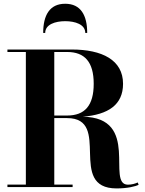

<svg xmlns="http://www.w3.org/2000/svg" viewBox="-20 -1020 791 1047"><path d="M445 -840.5H455.5C455.5 -936.5 420.5 -999.5 335.5 -999.5C250.5 -999.5 215.5 -936.5 215.5 -840.5H226.5C226.5 -887 282 -904.5 335.5 -904.5C389.5 -904.5 445 -887 445 -840.5ZM20.5 -13.5V0H376V-13.5H276V-376H346C592 -376 343 7.5 616 7.5C674.5 7.5 720 -3.5 736 -12.5L731 -25C717 -18.5 698.5 -13 677.5 -13C557 -13 748.5 -379.5 431.5 -383.5C570.5 -395 651 -448.5 651 -563C651 -693 536.5 -750 371 -750H20.5V-736.5H121V-13.5ZM346 -736.5C442 -736.5 491 -682 491 -563C491 -444 442 -390 346 -390H276V-736.5Z"/></svg>

Font: Bodoni* 16pt
Style: Bold
Weight: 700
Version: Version 2.3